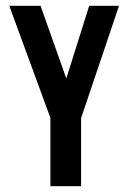

<svg xmlns="http://www.w3.org/2000/svg" viewBox="-20 -643 440 663"><path d="M154 0V-236L12 -623H120L209 -372L288 -623H391L260 -235V0Z"/></svg>

Font: Inconsolata Condensed ExtraBold
Style: Regular
Weight: 800
Width: 3
Monospace: yes
Designer: Raph Levien, Cyreal, Brenton Simpson
Foundry: Raph Levien, Cyreal, Google
Version: Version 3.001; ttfautohint (v1.8.2.53-6de2)